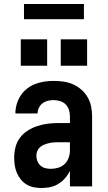

<svg xmlns="http://www.w3.org/2000/svg" viewBox="-20 -933 540 961"><path d="M189 8Q169 8 150 4.5Q131 1 114 -9Q97 -19 84.5 -34.5Q72 -50 64.5 -67.5Q57 -85 54 -104.5Q51 -124 51 -143Q51 -170 57.5 -196Q64 -222 79.5 -243Q95 -264 117.5 -278.5Q140 -293 165 -301.5Q190 -310 216.5 -313.5Q243 -317 269 -317H330V-351Q330 -368 325 -383.5Q320 -399 308.5 -410.5Q297 -422 281 -427Q265 -432 248 -432Q234 -432 219.5 -428.5Q205 -425 193 -416Q181 -407 174.5 -393Q168 -379 168 -365H57Q57 -388 63.5 -411Q70 -434 83 -454Q96 -474 115 -489Q134 -504 156 -512.5Q178 -521 201.5 -524.5Q225 -528 248 -528Q273 -528 298 -524.5Q323 -521 345.5 -511Q368 -501 387 -484.5Q406 -468 418.5 -446.5Q431 -425 436 -400.5Q441 -376 441 -351V0H330V-78Q325 -68 323.5 -65.5Q322 -63 319 -58.5Q316 -54 312.5 -49.5Q309 -45 305.5 -41Q302 -37 298 -33Q294 -29 290 -25.5Q286 -22 281.5 -19Q277 -16 272.5 -13Q268 -10 263 -7.5Q258 -5 253 -3Q248 -1 242.5 0.5Q237 2 232 3.5Q227 5 221.5 5.5Q216 6 210.5 6.5Q205 7 199.5 7.5Q194 8 189 8ZM234 -88Q253 -88 271.5 -93.5Q290 -99 303.5 -112Q317 -125 323.5 -143Q330 -161 330 -180V-221H269Q257 -221 245.5 -220Q234 -219 222.5 -216Q211 -213 200 -208.5Q189 -204 180 -196Q171 -188 166.5 -177Q162 -166 162 -154Q162 -140 167 -127Q172 -114 182.5 -104.5Q193 -95 206.5 -91.5Q220 -88 234 -88ZM416 -604H284V-736H416ZM216 -604H84V-736H216ZM100 -837V-913H400V-837Z"/></svg>

Font: Iosevka SS04
Style: Bold
Weight: 700
Monospace: yes
Designer: Belleve Invis
Foundry: Belleve Invis
Version: Version 19.0.0; ttfautohint (v1.8.4)